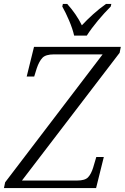

<svg xmlns="http://www.w3.org/2000/svg" viewBox="-43 -951 631 971"><path d="M-23 0 -17 -29 476 -676H230Q188 -676 171.5 -658.5Q155 -641 143 -606L130 -564H92L129 -714H568L562 -684L68 -38H347Q387 -38 402.5 -54.5Q418 -71 428 -103L444 -157H482L443 0ZM332 -771Q324 -806 306.5 -847Q289 -888 272 -918L275 -931H297Q343 -880 371 -823Q396 -850 427.5 -878.5Q459 -907 493 -931H520L517 -918Q484 -885 451.5 -846Q419 -807 396 -771Z"/></svg>

Font: Noto Serif SemiCondensed Light
Style: Italic
Weight: 300
Width: 4
Italic angle: -12°
Designer: Monotype Design Team
Foundry: Monotype Imaging Inc.
Version: Version 2.013; ttfautohint (v1.8.4.7-5d5b)